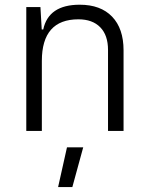

<svg xmlns="http://www.w3.org/2000/svg" viewBox="-20 -547 626 802"><path d="M89.8 0V-517.6H148.9L154.3 -423.8H160.6Q182.6 -527.3 313 -527.3Q400.4 -527.3 448.2 -477.5Q496.1 -427.7 496.1 -336.9V0H431.2V-338.4Q431.2 -399.9 398.7 -433.1Q366.2 -466.3 307.6 -466.3Q154.8 -466.3 154.8 -292.5V0ZM222.7 234.4 259.8 68.4H327.6L282.2 234.4Z"/></svg>

Font: Caskaydia Cove Light
Style: Regular
Weight: 300
Monospace: yes
Designer: Aaron Bell
Foundry: Saja Typeworks
Version: Version 4.300; ttfautohint (v1.8.3)